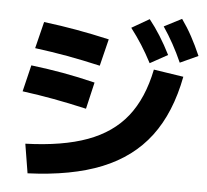

<svg xmlns="http://www.w3.org/2000/svg" viewBox="-54 -840 973 902"><g transform="rotate(5 432.0 -389.0)"><path d="M657.2 -533.2 797.9 -511.7Q765.1 -339.8 681.4 -229Q597.7 -118.2 456.8 -61.3Q315.9 -4.4 108.4 3.9L85.9 -133.8Q261.7 -139.6 377.7 -182.4Q493.7 -225.1 561.5 -310.5Q629.4 -396 657.2 -533.2ZM51.8 -377.9 82 -502.9Q161.6 -493.2 232.9 -480.5Q304.2 -467.8 384.8 -448.2L355.5 -322.3Q270 -341.8 199.2 -354.7Q128.4 -367.7 51.8 -377.9ZM92.8 -585 124 -710.9Q206.1 -700.7 278.8 -687.7Q351.6 -674.8 433.6 -656.2L402.3 -529.3Q319.3 -548.3 246.1 -561.5Q172.9 -574.7 92.8 -585ZM534.2 -719.7 617.2 -767.6Q671.9 -699.2 717.8 -607.4L634.8 -561.5Q611.3 -606.4 587.4 -644Q563.5 -681.6 534.2 -719.7ZM685.5 -739.3 768.6 -782.2Q795.4 -744.6 817.1 -704.6Q838.9 -664.6 860.4 -615.2L775.4 -576.2Q735.8 -665.5 685.5 -739.3Z"/></g></svg>

Font: Pretendard GOV ExtraBold
Style: Regular
Weight: 800
Designer: Base glyphs from Inter by Rasmus Andersson; Hangeul glyphs from Noto Sans CJK(Source Han Sans) by Jang Soo-young and Kan
Foundry: Kil Hyung-jin
Version: Version 1.309